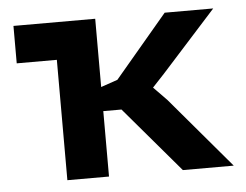

<svg xmlns="http://www.w3.org/2000/svg" viewBox="-40 -505 711 554"><g transform="rotate(-5 315.0 -228.5)"><path d="M307.1 -189.5H254.4V0H133.8V-348.6H17.6V-457H254.4V-259.3L302.7 -275.9L455.6 -457H596.2L437.5 -281.2L403.3 -244.6L441.4 -205.6L615.7 0H468.3Z"/></g></svg>

Font: PT Astra Sans
Style: Bold
Weight: 700
Designer: A.Korolkova, I. Chaeva
Foundry: ParaType Ltd
Version: Version 1.001; ttfautohint (v1.6)